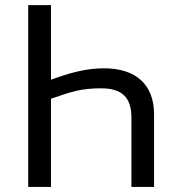

<svg xmlns="http://www.w3.org/2000/svg" viewBox="-20 -734 698 754"><path d="M90.8 0H180.2V-346.2C216.8 -359.4 249.5 -369.6 278.3 -377C307.1 -383.8 340.3 -387.2 377 -387.2C460.9 -387.2 496.1 -349.6 496.1 -272V0H585V-285.2C585 -402.3 513.2 -465.8 388.2 -465.8C318.4 -465.8 252.9 -447.8 180.2 -420.9V-713.9H90.8Z"/></svg>

Font: Avrile Sans
Style: Regular
Weight: 400
Designer: Monotype Design Team, Google (font), Stefan Peev (BGR Cyrillic), Cristiano Sobral (main changes)
Foundry: The Avrile Sans Project Authors
Version: Version 3.110